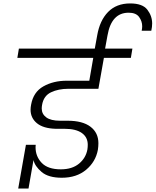

<svg xmlns="http://www.w3.org/2000/svg" viewBox="-20 -1023 906 1118"><path d="M738 -1003Q810 -1003 838 -966.5Q866 -930 866 -886Q866 -867 861 -844H805Q808 -858 808 -870Q808 -899 790 -924Q772 -949 729 -949Q629 -949 606 -817L592 -740H751L742 -686H585L553 -506H378Q320 -506 277 -485.5Q234 -465 225 -412Q223 -401 223 -391Q223 -359 249.5 -339.5Q276 -320 330 -320H374Q461 -320 507 -285Q553 -250 553 -189Q553 -171 550 -151Q537 -81 481.5 -34.5Q426 12 340 12Q262 12 222.5 -21.5Q183 -55 175 -91L146 75H86L131 -180H188Q187 -173 187 -166Q187 -112 223 -74.5Q259 -37 334 -37Q400 -37 440 -70Q480 -103 489 -153Q491 -167 491 -180Q491 -224 456.5 -248.5Q422 -273 356 -273H305Q232 -275 195 -305.5Q158 -336 158 -384Q158 -398 161 -413Q174 -487 232.5 -520Q291 -553 369 -553H500L523 -686H81L90 -740H532L546 -817Q561 -904 609.5 -953.5Q658 -1003 738 -1003Z"/></svg>

Font: Fz Poppins Light
Style: Italic
Weight: 300
Italic angle: -10°
Designer: Ninad Kale (Devanagari), Jonny Pinhorn (Latin)
Foundry: Indian Type Foundry
Version: Vit hóa bi Vntype.Com & FontZin.Com